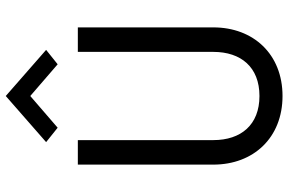

<svg xmlns="http://www.w3.org/2000/svg" viewBox="-187 -803 1000 666"><g transform="rotate(-90 313.0 -470.0)"><path d="M313 -865 423 -770 473 -810 313 -950 153 -810 203 -770ZM75 -700V-230C75 -91 168 10 313 10C458 10 551 -91 551 -230V-700H466V-230C466 -134 413 -70 313 -70C213 -70 160 -134 160 -230V-700Z"/></g></svg>

Font: Jost
Style: Regular
Weight: 400
Version: Version 3.710